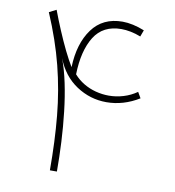

<svg xmlns="http://www.w3.org/2000/svg" viewBox="-76 -723 719 790"><g transform="rotate(10 284.0 -327.5)"><path d="M373.5 -654.3Q291 -654.3 246.6 -593.5Q202.1 -532.7 198.7 -433.6Q183.1 -459 165 -495.8Q147 -532.7 129.4 -574.5Q111.8 -616.2 97.2 -655.3L67.4 -640.1Q113.8 -531.7 139.2 -431.4Q164.6 -331.1 174.6 -226.6Q184.6 -122.1 184.6 0H213.9Q213.9 -60.5 210.7 -123.8Q207.5 -187 200.4 -248.3Q193.4 -309.6 181.9 -364.5Q170.4 -419.4 153.8 -463.4Q181.6 -392.1 239 -354.2Q296.4 -316.4 364.3 -316.4Q435.1 -316.4 500.5 -356.4L486.3 -380.9Q460.4 -362.8 430.4 -353.8Q400.4 -344.7 369.6 -344.7Q341.8 -344.7 314.7 -351.8Q287.6 -358.9 263.9 -373Q240.2 -387.2 222.2 -407.7Q224.6 -506.8 261 -565.2Q297.4 -623.5 374 -623.5Q392.1 -623.5 413.1 -619.4Q434.1 -615.2 455.1 -606.9L465.3 -634.3Q441.4 -644 417.7 -649.2Q394 -654.3 373.5 -654.3Z"/></g></svg>

Font: Estedad-FD-VF Thin
Style: Regular
Weight: 100
Designer: Amin Abedi
Version: Version 5.0